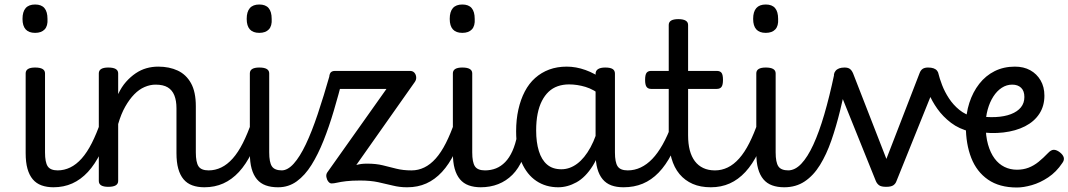

<svg xmlns="http://www.w3.org/2000/svg" viewBox="-20 -815 4747 853"><path d="M218 17Q188 17 164.5 8.5Q141 0 125.5 -18.5Q110 -37 102 -65.5Q94 -94 94 -135V-489Q94 -502 104.5 -508.5Q115 -515 136 -515Q158 -515 169 -508.5Q180 -502 180 -489V-138Q180 -94 192 -76Q204 -58 237 -58Q251 -58 258 -46.5Q265 -35 263.5 -20.5Q262 -6 251 5.5Q240 17 218 17ZM136 -669Q108 -669 94 -684.5Q80 -700 80 -731Q80 -763 94 -779Q108 -795 136 -795Q164 -795 177.5 -779Q191 -763 191 -731Q193 -700 178.5 -684.5Q164 -669 136 -669Z M217 17Q203 17 196.5 5.5Q190 -6 191.5 -20.5Q193 -35 204 -46.5Q215 -58 236 -58Q265 -58 292 -71Q319 -84 343 -111Q367 -138 388 -179.5Q409 -221 428 -276Q433 -291 445 -290.5Q457 -290 466.5 -280.5Q476 -271 473 -259Q453 -189 427.5 -137Q402 -85 370.5 -51Q339 -17 301 0Q263 17 217 17Z M888 17Q858 17 834.5 8.5Q811 0 795.5 -18.5Q780 -37 772 -65.5Q764 -94 764 -135V-334Q764 -368 754.5 -391.5Q745 -415 725 -427Q705 -439 671 -439Q647 -439 622.5 -428.5Q598 -418 576.5 -396Q555 -374 536.5 -341.5Q518 -309 505 -264V-11Q505 2 494 8.5Q483 15 461 15Q440 15 429.5 8.5Q419 2 419 -11V-489Q419 -502 429.5 -508.5Q440 -515 461 -515Q483 -515 494 -508.5Q505 -502 505 -489V-397Q520 -429 540 -451.5Q560 -474 583 -489.5Q606 -505 631 -512Q656 -519 683 -519Q732 -519 769.5 -501.5Q807 -484 828.5 -445.5Q850 -407 850 -343V-138Q850 -94 862 -76Q874 -58 907 -58Q921 -58 928 -46.5Q935 -35 933.5 -20.5Q932 -6 921 5.5Q910 17 888 17Z M888 17Q874 17 867.5 5.5Q861 -6 862.5 -20.5Q864 -35 875 -46.5Q886 -58 907 -58Q936 -58 963 -71Q990 -84 1014 -111Q1038 -138 1059 -179.5Q1080 -221 1099 -276Q1104 -291 1116 -290.5Q1128 -290 1137.5 -280.5Q1147 -271 1144 -259Q1124 -189 1098.5 -137Q1073 -85 1041.5 -51Q1010 -17 972 0Q934 17 888 17Z M1214 17Q1184 17 1160.5 8.5Q1137 0 1121.5 -18.5Q1106 -37 1098 -65.5Q1090 -94 1090 -135V-489Q1090 -502 1100.5 -508.5Q1111 -515 1132 -515Q1154 -515 1165 -508.5Q1176 -502 1176 -489V-138Q1176 -94 1188 -76Q1200 -58 1233 -58Q1247 -58 1254 -46.5Q1261 -35 1259.5 -20.5Q1258 -6 1247 5.5Q1236 17 1214 17ZM1132 -669Q1104 -669 1090 -684.5Q1076 -700 1076 -731Q1076 -763 1090 -779Q1104 -795 1132 -795Q1160 -795 1173.5 -779Q1187 -763 1187 -731Q1189 -700 1174.5 -684.5Q1160 -669 1132 -669Z M1216 17Q1202 17 1197.5 5.5Q1193 -6 1196 -20.5Q1199 -35 1208 -46.5Q1217 -58 1231 -58Q1258 -58 1285 -88Q1312 -118 1338.5 -173.5Q1365 -229 1391.5 -308Q1418 -387 1446 -485Q1448 -491 1457.5 -492.5Q1467 -494 1478.5 -491.5Q1490 -489 1497.5 -483Q1505 -477 1503 -468Q1484 -394 1463 -323Q1442 -252 1417.5 -190.5Q1393 -129 1364 -82.5Q1335 -36 1298.5 -9.5Q1262 17 1216 17Z M1787 17Q1756 17 1725.5 9.5Q1695 2 1660.5 -5.5Q1626 -13 1580 -13Q1543 -13 1518 -10Q1493 -7 1478 -3.5Q1463 0 1453 0Q1445 0 1438.5 -8.5Q1432 -17 1430 -28.5Q1428 -40 1434 -49L1697 -420H1469Q1454 -420 1448 -429Q1442 -438 1442 -460Q1442 -483 1448 -491.5Q1454 -500 1469 -500H1801Q1814 -500 1821 -492Q1828 -484 1829 -472.5Q1830 -461 1823 -451L1563 -82Q1574 -85 1585 -86.5Q1596 -88 1611 -88Q1651 -88 1681 -80.5Q1711 -73 1741 -65.5Q1771 -58 1808 -58Q1821 -58 1827.5 -49Q1834 -40 1834 -22Q1834 -3 1822.5 7Q1811 17 1787 17Z M1790 17Q1776 17 1769.5 5.5Q1763 -6 1764.5 -20.5Q1766 -35 1777 -46.5Q1788 -58 1809 -58Q1838 -58 1865 -71Q1892 -84 1916 -111Q1940 -138 1961 -179.5Q1982 -221 2001 -276Q2006 -291 2018 -290.5Q2030 -290 2039.5 -280.5Q2049 -271 2046 -259Q2026 -189 2000.5 -137Q1975 -85 1943.5 -51Q1912 -17 1874 0Q1836 17 1790 17Z M2116 17Q2086 17 2062.5 8.5Q2039 0 2023.5 -18.5Q2008 -37 2000 -65.5Q1992 -94 1992 -135V-489Q1992 -502 2002.5 -508.5Q2013 -515 2034 -515Q2056 -515 2067 -508.5Q2078 -502 2078 -489V-138Q2078 -94 2090 -76Q2102 -58 2135 -58Q2149 -58 2156 -46.5Q2163 -35 2161.5 -20.5Q2160 -6 2149 5.5Q2138 17 2116 17ZM2034 -669Q2006 -669 1992 -684.5Q1978 -700 1978 -731Q1978 -763 1992 -779Q2006 -795 2034 -795Q2062 -795 2075.5 -779Q2089 -763 2089 -731Q2091 -700 2076.5 -684.5Q2062 -669 2034 -669Z M2115 17Q2101 17 2094.5 5.5Q2088 -6 2089.5 -20.5Q2091 -35 2102 -46.5Q2113 -58 2134 -58Q2161 -58 2183.5 -67Q2206 -76 2224.5 -95Q2243 -114 2256.5 -144Q2270 -174 2278 -215Q2281 -230 2294 -233.5Q2307 -237 2319 -232Q2331 -227 2329 -212Q2321 -153 2302.5 -109.5Q2284 -66 2256.5 -38.5Q2229 -11 2193.5 3Q2158 17 2115 17Z M2460 17Q2405 17 2363 -11Q2321 -39 2297 -94Q2273 -149 2273 -232Q2273 -284 2283 -328.5Q2293 -373 2311.5 -408.5Q2330 -444 2357.5 -468.5Q2385 -493 2420 -506Q2455 -519 2498 -519Q2539 -519 2581 -504Q2623 -489 2658 -462V-386Q2618 -418 2581 -429Q2544 -440 2508 -440Q2481 -440 2458 -432Q2435 -424 2417.5 -407.5Q2400 -391 2387.5 -366.5Q2375 -342 2368.5 -309.5Q2362 -277 2362 -235Q2362 -183 2374 -144Q2386 -105 2410.5 -84Q2435 -63 2474 -63Q2511 -63 2544 -87.5Q2577 -112 2603.5 -160.5Q2630 -209 2647 -282L2664 -217Q2646 -130 2613.5 -78.5Q2581 -27 2541 -5Q2501 17 2460 17ZM2750 17Q2719 17 2696 8.5Q2673 0 2657.5 -18.5Q2642 -37 2634 -65.5Q2626 -94 2626 -135V-487Q2626 -501 2637 -508Q2648 -515 2669 -515Q2691 -515 2701.5 -508.5Q2712 -502 2712 -488V-138Q2712 -94 2724 -76Q2736 -58 2769 -58Q2779 -58 2784 -46.5Q2789 -35 2787.5 -20.5Q2786 -6 2777 5.5Q2768 17 2750 17Z M2750 17Q2736 17 2729.5 5.5Q2723 -6 2724.5 -20.5Q2726 -35 2737 -46.5Q2748 -58 2769 -58Q2799 -58 2826.5 -71Q2854 -84 2878 -109Q2902 -134 2924 -173Q2946 -212 2965 -264Q2970 -279 2982.5 -278Q2995 -277 3004 -268Q3013 -259 3010 -248Q2989 -180 2963.5 -130.5Q2938 -81 2906 -48Q2874 -15 2835.5 1Q2797 17 2750 17Z M3138 17Q3092 17 3057.5 2Q3023 -13 2999 -41.5Q2975 -70 2963 -112.5Q2951 -155 2951 -211V-420H2873Q2859 -420 2852.5 -429Q2846 -438 2846 -460Q2846 -483 2852.5 -491.5Q2859 -500 2873 -500H2951V-704Q2951 -717 2961.5 -723.5Q2972 -730 2994 -730Q3015 -730 3026 -723.5Q3037 -717 3037 -704V-500H3164Q3179 -500 3185.5 -491.5Q3192 -483 3192 -460Q3192 -438 3185.5 -429Q3179 -420 3164 -420H3037V-214Q3037 -176 3044.5 -147.5Q3052 -119 3067 -99Q3082 -79 3104.5 -68.5Q3127 -58 3156 -58Q3170 -58 3177 -46.5Q3184 -35 3182.5 -20.5Q3181 -6 3170 5.5Q3159 17 3138 17Z M3138 17Q3124 17 3117.5 5.5Q3111 -6 3112.5 -20.5Q3114 -35 3125 -46.5Q3136 -58 3157 -58Q3186 -58 3213 -71Q3240 -84 3264 -111Q3288 -138 3309 -179.5Q3330 -221 3349 -276Q3354 -291 3366 -290.5Q3378 -290 3387.5 -280.5Q3397 -271 3394 -259Q3374 -189 3348.5 -137Q3323 -85 3291.5 -51Q3260 -17 3222 0Q3184 17 3138 17Z M3464 17Q3434 17 3410.5 8.5Q3387 0 3371.5 -18.5Q3356 -37 3348 -65.5Q3340 -94 3340 -135V-489Q3340 -502 3350.5 -508.5Q3361 -515 3382 -515Q3404 -515 3415 -508.5Q3426 -502 3426 -489V-138Q3426 -94 3438 -76Q3450 -58 3483 -58Q3497 -58 3504 -46.5Q3511 -35 3509.5 -20.5Q3508 -6 3497 5.5Q3486 17 3464 17ZM3382 -669Q3354 -669 3340 -684.5Q3326 -700 3326 -731Q3326 -763 3340 -779Q3354 -795 3382 -795Q3410 -795 3423.5 -779Q3437 -763 3437 -731Q3439 -700 3424.5 -684.5Q3410 -669 3382 -669Z M3464 17Q3451 17 3446 5.5Q3441 -6 3443.5 -20.5Q3446 -35 3455.5 -46.5Q3465 -58 3481 -58Q3512 -58 3540 -87.5Q3568 -117 3593.5 -172.5Q3619 -228 3642 -306.5Q3665 -385 3686 -484Q3689 -499 3705 -500Q3721 -501 3735.5 -493Q3750 -485 3746 -472Q3730 -396 3712.5 -324.5Q3695 -253 3673.5 -191Q3652 -129 3623 -82Q3594 -35 3555 -9Q3516 17 3464 17Z M3917 15Q3895 15 3885.5 8Q3876 1 3871 -11L3688 -465Q3680 -485 3692 -500Q3704 -515 3732 -515Q3747 -515 3755.5 -509Q3764 -503 3770 -489L3918 -109L4065 -489Q4070 -503 4079 -509Q4088 -515 4103 -515Q4132 -515 4143 -501Q4154 -487 4146 -465L3963 -11Q3959 1 3949 8Q3939 15 3917 15Z M4291 -230Q4241 -242 4205 -269.5Q4169 -297 4144.5 -331.5Q4120 -366 4106.5 -400Q4093 -434 4088 -459Q4085 -473 4093 -483Q4101 -493 4113 -497.5Q4125 -502 4135.5 -501.5Q4146 -501 4148 -492Q4154 -467 4165.5 -437Q4177 -407 4196 -378Q4215 -349 4242 -327Q4269 -305 4305 -296Q4318 -293 4321 -281.5Q4324 -270 4321 -257Q4318 -244 4310 -235.5Q4302 -227 4291 -230Z M4498 18Q4420 18 4369.5 -17Q4319 -52 4295 -113.5Q4271 -175 4271 -255Q4271 -310 4286.5 -358Q4302 -406 4330.5 -442.5Q4359 -479 4399 -499Q4439 -519 4489 -519Q4528 -519 4557 -503Q4586 -487 4603 -458Q4620 -429 4620 -390Q4620 -344 4597.5 -309.5Q4575 -275 4534 -254Q4493 -233 4438 -226.5Q4383 -220 4319 -230V-300Q4365 -293 4404 -295Q4443 -297 4471.5 -308Q4500 -319 4515.5 -338Q4531 -357 4531 -384Q4531 -411 4516.5 -425Q4502 -439 4477 -439Q4452 -439 4430.5 -425Q4409 -411 4393 -386Q4377 -361 4368 -328.5Q4359 -296 4359 -260Q4359 -210 4369.5 -173Q4380 -136 4398.5 -111Q4417 -86 4442.5 -73.5Q4468 -61 4498 -61Q4526 -61 4549.5 -70Q4573 -79 4594 -96Q4615 -113 4636 -135Q4650 -150 4662.5 -149.5Q4675 -149 4689 -138Q4703 -127 4706 -115Q4709 -103 4699 -90Q4673 -51 4637 -27Q4601 -3 4564 7.5Q4527 18 4498 18Z"/></svg>

Font: Playwrite GB J
Style: Regular
Weight: 400
Designer: Veronika Burian, José Scaglione
Foundry: TypeTogether
Version: Version 1.002